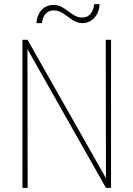

<svg xmlns="http://www.w3.org/2000/svg" viewBox="-20 -902 640 922"><path d="M458.5 -881.8Q457.5 -863.8 451.7 -847.4Q445.8 -831.1 435.1 -818.6Q424.3 -806.2 409.4 -798.6Q394.5 -791 375 -791Q360.8 -791 349.1 -795.7Q337.4 -800.3 326.7 -807.1Q315.9 -814 305.9 -821.8Q295.9 -829.6 285.4 -836.4Q274.9 -843.3 263.4 -847.7Q252 -852.1 238.8 -852.1Q224.6 -852.1 214.4 -847.2Q204.1 -842.3 197.3 -834Q190.4 -825.7 186.5 -814.7Q182.6 -803.7 181.2 -791H154.8Q155.8 -809.1 161.9 -825Q168 -840.8 178.5 -852.8Q189 -864.7 204.1 -871.6Q219.2 -878.4 238.8 -878.4Q259.3 -878.4 275.9 -868.9Q292.5 -859.4 307.9 -847.9Q323.2 -836.4 339.1 -827.1Q355 -817.9 375 -817.9Q389.2 -817.9 399.4 -823.2Q409.7 -828.6 416.5 -837.4Q423.3 -846.2 427 -857.7Q430.7 -869.1 432.1 -881.8ZM513.2 0H488.8L111.8 -666L112.8 0H87.9V-710.9H112.3L488.8 -46.4L487.8 -710.9H513.2Z"/></svg>

Font: TypoPRO Roboto Mono
Style: Regular
Weight: 250
Designer: Google
Version: Version 2.000986; 2015; ttfautohint (v1.3)